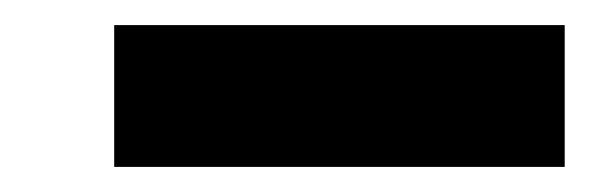

<svg xmlns="http://www.w3.org/2000/svg" viewBox="-20 -763 470 153"><path d="M71 -630V-743H430V-630Z"/></svg>

Font: Lexend Deca ExtraBold
Style: Regular
Weight: 800
Designer: Bonnie Shaver-Troup, Thomas Jockin
Foundry: Lexend
Version: Version 1.008; ttfautohint (v1.8.4.7-5d5b)